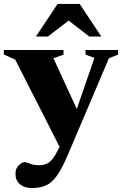

<svg xmlns="http://www.w3.org/2000/svg" viewBox="-30 -690 620 975"><path d="M130.5 265Q94.5 265 71.5 245.8Q48.5 226.5 48.5 193Q48.5 165 65.2 149.2Q82 133.5 94.5 133.5Q107 133.5 123 141.2Q139 149 169.5 149Q198.5 149 219.2 134.5Q240 120 264.5 71.5L272.5 55.5L47.5 -387L-10.5 -413.5V-436H292.5V-412.5L241.5 -394L360 -136.5L449.5 -396L404.5 -412.5V-436H569.5V-412.5L523 -394L315.5 94Q285 166 258.5 202.8Q232 239.5 202.2 252.2Q172.5 265 130.5 265ZM152.5 -504.5 262.5 -670H374.5L484.5 -504.5H423.5L318.5 -585.5L213.5 -504.5Z"/></svg>

Font: Newsreader 16pt ExtraBold
Style: Regular
Weight: 800
Designer: Hugues Gentile
Foundry: Production Type
Version: Version 1.003; ttfautohint (v1.8.3)